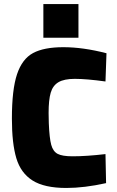

<svg xmlns="http://www.w3.org/2000/svg" viewBox="-20 -919 582 952"><path d="M39 0ZM39 -331Q39 -475 64.5 -551Q90 -627 144 -656Q198 -685 294 -685Q392 -685 508 -655L503 -515Q409 -528 351 -528Q298 -528 270 -511.5Q242 -495 231.5 -459.5Q221 -424 221 -359Q221 -326 222 -308Q225 -234 234 -201Q243 -168 266 -156Q289 -144 340 -144Q409 -144 503 -155L506 -11Q398 13 309 13Q200 13 141.5 -24Q83 -61 61 -134.5Q39 -208 39 -331ZM195 -899H369V-732H195Z"/></svg>

Font: Cairo Black
Style: Regular
Weight: 900
Designer: Mohamed Gaber, the designers of Titillium
Foundry: Kief Type Foundry
Version: Version 2.009; ttfautohint (v1.5.33-1714) -l 8 -r 50 -G 200 